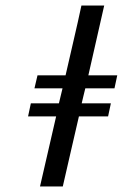

<svg xmlns="http://www.w3.org/2000/svg" viewBox="-20 -672 442 691"><path d="M206 -1H124L182 -253H81L91 -300H192Q195 -314 198.5 -327Q202 -340 205 -354H104L115 -401H216Q230 -463 245 -527Q260 -591 273 -652H355L298 -401H402L392 -354H287Q284 -341 280.5 -327.5Q277 -314 274 -300H379L369 -253H264Q250 -192 235 -127.5Q220 -63 206 -1Z"/></svg>

Font: Libertinus Serif Semibold Italic
Style: Regular
Weight: 600
Italic angle: -11.5°
Designer: Philipp H. Poll, Khaled Hosny
Foundry: Caleb Maclennan
Version: Version 7.051;RELEASE